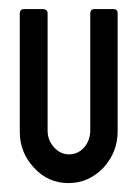

<svg xmlns="http://www.w3.org/2000/svg" viewBox="-20 -411 309 431"><path d="M133.8 0Q178.7 0 211.9 -34.2Q244.1 -69.3 244.1 -116.2Q244.1 -204.1 244.1 -380.9Q244.1 -390.6 234.4 -390.6Q219.7 -390.6 191.4 -390.6Q183.6 -390.6 182.6 -381.8Q182.6 -293 182.6 -116.2Q181.6 -94.7 168.9 -80.1Q155.3 -64.5 134.8 -64.5Q115.2 -64.5 100.6 -81.1Q86.9 -96.7 86.9 -117.2Q86.9 -205.1 86.9 -380.9Q86.9 -390.6 75.2 -390.6Q61.5 -390.6 33.2 -390.6Q25.4 -390.6 24.4 -381.8Q24.4 -293 24.4 -115.2Q24.4 -68.4 56.6 -34.2Q87.9 0 133.8 0Z"/></svg>

Font: Lega 2020-21MOD
Style: Regular
Weight: 400
Designer: SIL Open Font License
Foundry: SIL Open Font License
Version: Version 1.00;July 1, 2020;FontCreator 13.0.0.2670 32-bit